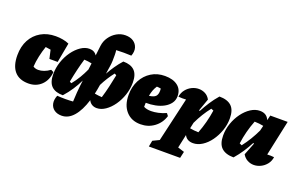

<svg xmlns="http://www.w3.org/2000/svg" viewBox="-106 -1204 2903 1858"><g transform="rotate(20 1346.0 -274.5)"><path d="M196 14Q102 14 53 -42.5Q4 -99 4 -208Q4 -298 40 -365Q76 -432 141 -469.5Q206 -507 292 -507Q330 -507 366 -500.5Q402 -494 430 -481L393 -279H308L288 -367Q263 -372 235 -375Q217 -324 204.5 -266Q192 -208 189 -157Q211 -142 242 -142Q269 -142 300 -153Q331 -164 360 -186L388 -172Q381 -87 328.5 -36.5Q276 14 196 14Z M550 7Q472 7 432.5 -31.5Q393 -70 393 -154Q393 -219 414 -281.5Q435 -344 471 -394Q507 -444 551 -474Q595 -504 640 -504Q692 -504 717 -464L729 -566Q735 -616 763.5 -657Q792 -698 834 -722Q876 -746 923 -746Q973 -746 1005.5 -724Q1038 -702 1049 -664.5Q1060 -627 1042 -580Q1000 -582 964.5 -582Q929 -582 886 -580Q889 -563 889.5 -533.5Q890 -504 889 -472.5Q888 -441 884 -418L871 -332Q895 -375 924 -417.5Q953 -460 989 -500Q1066 -500 1105.5 -461.5Q1145 -423 1145 -339Q1145 -274 1124 -211.5Q1103 -149 1067.5 -98.5Q1032 -48 988 -18Q944 12 899 12Q871 12 849.5 -1Q828 -14 816 -39Q781 74 727.5 135.5Q674 197 605 197Q559 197 528.5 175Q498 153 490 115Q482 77 501 30Q585 36 664 30Q667 -28 669.5 -64.5Q672 -101 675.5 -130Q679 -159 683 -193Q658 -141 625.5 -91Q593 -41 550 7ZM569 -141Q578 -134 588 -131Q622 -173 649 -218Q676 -263 698 -312L706 -378Q668 -386 628 -388Q610 -328 595.5 -266.5Q581 -205 569 -141ZM836 -114Q873 -107 911 -105Q930 -167 943.5 -227Q957 -287 970 -351Q961 -358 950 -362Q895 -292 854 -210Q846 -159 836 -114Z M1350 14Q1257 14 1202 -47.5Q1147 -109 1147 -214Q1147 -299 1181.5 -365Q1216 -431 1277 -469Q1338 -507 1417 -507Q1501 -507 1549 -469.5Q1597 -432 1597 -364Q1597 -322 1574 -290.5Q1551 -259 1512.5 -238Q1474 -217 1426.5 -207.5Q1379 -198 1329 -199Q1328 -182 1328 -163Q1328 -159 1328 -157Q1357 -141 1404 -141Q1437 -141 1476.5 -149.5Q1516 -158 1556 -176L1575 -151Q1552 -76 1491 -31Q1430 14 1350 14ZM1420 -356Q1420 -367 1419 -378Q1399 -382 1377 -383Q1361 -359 1351 -333Q1341 -307 1335 -273Q1383 -279 1401.5 -297.5Q1420 -316 1420 -356Z M1502 188 1514 125Q1552 106 1580 93L1685 -362Q1647 -359 1606 -363Q1613 -406 1638 -437Q1663 -468 1697.5 -484.5Q1732 -501 1768 -501Q1803 -501 1834 -485Q1865 -469 1884 -434L1839 -307L1847 -303Q1874 -354 1906 -403.5Q1938 -453 1979 -500Q2062 -500 2104 -460.5Q2146 -421 2146 -334Q2146 -270 2124.5 -208.5Q2103 -147 2067 -97Q2031 -47 1985 -17.5Q1939 12 1891 12Q1827 12 1802 -39L1772 100L1839 121L1824 188ZM1817 -114Q1859 -106 1905 -105Q1951 -223 1970 -352Q1958 -358 1945 -362Q1879 -279 1830 -175Z M2308 7Q2226 7 2183.5 -32.5Q2141 -72 2141 -159Q2141 -223 2162.5 -284.5Q2184 -346 2220.5 -395.5Q2257 -445 2302.5 -474.5Q2348 -504 2396 -504Q2467 -504 2491 -443L2504 -495H2683L2605 -131Q2641 -133 2676 -129Q2670 -86 2645 -55Q2620 -24 2585.5 -7.5Q2551 9 2515 9Q2481 9 2450 -7.5Q2419 -24 2399 -58L2449 -186L2440 -189Q2414 -139 2381.5 -89.5Q2349 -40 2308 7ZM2318 -141Q2330 -134 2342 -130Q2377 -175 2406.5 -223.5Q2436 -272 2461 -325L2474 -378Q2431 -387 2382 -388Q2335 -269 2318 -141Z"/></g></svg>

Font: Piazzolla Black
Style: Italic
Weight: 900
Italic angle: -11.3°
Designer: Juan Pablo del Peral
Foundry: Huerta Tipografica
Version: Version 1.330